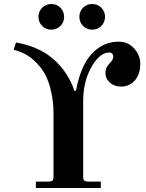

<svg xmlns="http://www.w3.org/2000/svg" viewBox="-20 -938 730 958"><path d="M376 -854C376 -836 382.2 -820.8 394.5 -808.5C406.8 -796.2 422 -790 440 -790C458 -790 473.2 -796.2 485.5 -808.5C497.8 -820.8 504 -836 504 -854C504 -872 497.8 -887.2 485.5 -899.5C473.2 -911.8 458 -918 440 -918C422 -918 406.8 -911.8 394.5 -899.5C382.2 -887.2 376 -872 376 -854ZM172 -854C172 -836 178.2 -820.8 190.5 -808.5C202.8 -796.2 218 -790 236 -790C254 -790 269.2 -796.2 281.5 -808.5C293.8 -820.8 300 -836 300 -854C300 -872 293.8 -887.2 281.5 -899.5C269.2 -911.8 254 -918 236 -918C218 -918 202.8 -911.8 190.5 -899.5C178.2 -887.2 172 -872 172 -854ZM48 -690C77.3 -682 101.7 -671.7 121 -659C140.3 -646.3 159 -629.3 177 -608C201.7 -578.7 219.5 -542.7 230.5 -500C241.5 -457.3 247 -416.7 247 -378V-56C247 -46.7 245.2 -40.3 241.5 -37C237.8 -33.7 231.7 -32 223 -32H159V0H483V-32H419C410.3 -32 404.2 -33.7 400.5 -37C396.8 -40.3 395 -46.7 395 -56V-434C395 -494 407 -547.3 431 -594C443.7 -618.7 458 -638.5 474 -653.5C490 -668.5 506.7 -676 524 -676C530.7 -676 535.8 -674.2 539.5 -670.5C543.2 -666.8 545 -662.7 545 -658C545 -651.3 543.8 -645.5 541.5 -640.5C539.2 -635.5 534.3 -629.3 527 -622C513 -607.3 506 -592 506 -576C506 -556 513.3 -539.3 528 -526C542.7 -512.7 561.3 -506 584 -506C612 -506 635 -516.3 653 -537C671 -557.7 680 -585.3 680 -620C680 -648 669.8 -673.3 649.5 -696C629.2 -718.7 603.7 -730 573 -730C533.7 -730 499 -719 469 -697C439 -675 415.3 -646.2 398 -610.5C380.7 -574.8 367.7 -533 359 -485H351C342.3 -513 328.7 -541.3 310 -570C291.3 -598.7 269 -624 243 -646C195.7 -686 134.7 -712.7 60 -726Z"/></svg>

Font: Km Standard TT
Style: Bold
Weight: 700
Designer: Alexey Kryukov <alexios@thessalonica.org.ru>
Version: Version 2.0.2